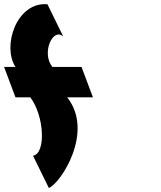

<svg xmlns="http://www.w3.org/2000/svg" viewBox="-92 -776 794 947"><path d="M239.3 -296C375.4 -124.6 204.8 131 148.8 151L70.8 -8C135.2 -17.3 127.5 -204.2 57.3 -296H-15.7L-71.9 -446H-15.9C-82.3 -548.4 -10.5 -767.9 142 -755L220 -596C168.5 -642.3 111.2 -514.7 166.1 -446H310.1L366.3 -296Z"/></svg>

Font: Hussar
Style: BdOpOblSeven
Weight: 700
Foundry: Cannot Into Space Fonts
Version: Version 2.00